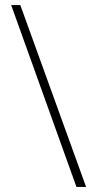

<svg xmlns="http://www.w3.org/2000/svg" viewBox="-20 -735 376 756"><path d="M60 -715 319 1H281L24 -715Z"/></svg>

Font: Noto Sans Myanmar UI ExtraCondensed ExtraLight
Style: Regular
Weight: 200
Width: 2
Designer: Monotype Design Team
Foundry: Monotype Imaging Inc.
Version: Version 2.103; ttfautohint (v1.8.4.7-5d5b)